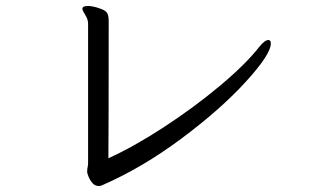

<svg xmlns="http://www.w3.org/2000/svg" viewBox="-20 -645 1040 643"><path d="M275 -98V-566Q275 -580 265.5 -595Q256 -610 256 -615V-616Q256 -625 275 -625Q292 -625 319 -615Q335 -609 339.5 -600Q344 -591 344 -575V-553Q344 -227 343 -115Q429 -154 530 -220Q631 -286 717.5 -358.5Q804 -431 849 -489Q867 -511 879 -511Q887 -511 887 -499Q887 -463 802.5 -370.5Q718 -278 587 -180.5Q456 -83 323 -25Q317 -22 311 -22Q298 -22 289.5 -32Q281 -42 276.5 -53.5Q272 -65 272 -68V-73Q272 -79 273.5 -85.5Q275 -92 275 -98Z"/></svg>

Font: Iansui
Style: Regular
Weight: 400
Designer: But Ko / Fontworks Inc.
Foundry: zi-hi.com / Fontworks Inc.
Version: Version 1.002